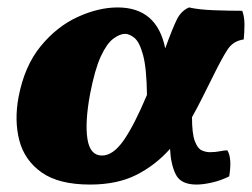

<svg xmlns="http://www.w3.org/2000/svg" viewBox="-20 -487 678 516"><path d="M222 9Q138 9 92 -23.5Q46 -56 32 -109.5Q18 -163 30 -227Q46 -310 89.5 -363Q133 -416 189 -441.5Q245 -467 296 -467Q402 -467 424 -357Q444 -412 455.5 -435Q467 -458 488 -467Q514 -461 555.5 -459.5Q597 -458 631 -458Q637 -442 637 -421.5Q637 -401 635 -381Q607 -377 592 -354.5Q577 -332 551 -279Q537 -251 523.5 -224Q510 -197 496 -172Q496 -128 503.5 -108Q511 -88 522 -83Q533 -78 544 -78Q559 -78 571 -80.5Q583 -83 591 -83Q604 -62 596 -13Q574 -2 550 3.5Q526 9 508 9Q466 9 452.5 -18Q439 -45 437 -87Q398 -43 346.5 -17Q295 9 222 9ZM222 -234Q208 -158 215 -113.5Q222 -69 254 -69Q284 -69 312.5 -110Q341 -151 375 -232Q374 -304 364.5 -339Q355 -374 341.5 -385Q328 -396 316 -396Q302 -396 284.5 -383Q267 -370 251 -335.5Q235 -301 222 -234Z"/></svg>

Font: Vollkorn Black
Style: Italic
Weight: 900
Italic angle: -11°
Designer: Friedrich Althausen
Foundry: Friedrich Althausen
Version: Version 5.000; ttfautohint (v1.8.3)